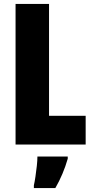

<svg xmlns="http://www.w3.org/2000/svg" viewBox="-20 -734 468 975"><path d="M59 0V-714H229V-146H415V0ZM324 72Q301 152 261 221H152V207Q156 190 160 163Q164 136 167 108.5Q170 81 170 61H324Z"/></svg>

Font: Noto Sans Lao UI ExtCond Blk
Style: Regular
Weight: 900
Width: 2
Designer: Monotype Design Team
Foundry: Monotype Imaging Inc.
Version: Version 2.000; ttfautohint (v1.8.4.7-5d5b)